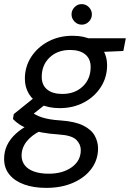

<svg xmlns="http://www.w3.org/2000/svg" viewBox="-49 -682 632 934"><path d="M176 232Q115 232 69 215.5Q23 199 -3 167.5Q-29 136 -29 91Q-29 55 -14.5 24.5Q0 -6 28.5 -32Q57 -58 99 -79L149 -46Q104 -24 80 7Q56 38 56 75Q56 102 71.5 122Q87 142 117 152.5Q147 163 188 163Q256 163 300 131.5Q344 100 344 48Q344 20 322 -2Q300 -24 235 -28Q190 -31 155 -37.5Q120 -44 93.5 -53.5Q67 -63 47.5 -75.5Q28 -88 14 -103L18 -127L125 -213L188 -187L78 -100L96 -142Q110 -132 123.5 -124.5Q137 -117 153.5 -111.5Q170 -106 192.5 -102Q215 -98 247 -96Q317 -91 356.5 -71Q396 -51 412 -21.5Q428 8 428 40Q428 95 396 138.5Q364 182 307 207Q250 232 176 232ZM242 -156Q187 -156 149 -174.5Q111 -193 91.5 -225.5Q72 -258 72 -299Q72 -358 103 -405.5Q134 -453 186.5 -480.5Q239 -508 304 -508Q359 -508 396.5 -489Q434 -470 453 -438Q472 -406 472 -365Q472 -306 441.5 -258.5Q411 -211 359 -183.5Q307 -156 242 -156ZM254 -225Q315 -225 353.5 -261.5Q392 -298 392 -356Q392 -396 365.5 -417.5Q339 -439 292 -439Q231 -439 192.5 -402.5Q154 -366 154 -308Q154 -268 180.5 -246.5Q207 -225 254 -225ZM370 -426 357 -496H563L551 -434ZM349 -562Q328 -562 313.5 -577Q299 -592 299 -612Q299 -632 313.5 -647Q328 -662 348 -662Q369 -662 383.5 -647Q398 -632 398 -612Q398 -592 383.5 -577Q369 -562 349 -562Z"/></svg>

Font: DM Sans 24pt
Style: Italic
Weight: 400
Italic angle: -10°
Designer: Colophon Foundry, Jonny Pinhorn
Foundry: Colophon Foundry
Version: Version 4.004;gftools[0.9.30]